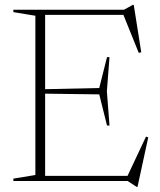

<svg xmlns="http://www.w3.org/2000/svg" viewBox="-20 -724 642 768"><path d="M418 -495.5 407.5 -358.5 418 -222H408L377 -346.5L149.5 -349.5V-367L377 -372L408 -495.5ZM545 -515 535 -512.5 470 -673.5 498 -664.5H122.5V-685H476L511 -704.5H515ZM484.5 -8.5 564 -177.5 573 -174.5 530 23.5H526.5L490.5 0H122.5V-20.5H510ZM33.5 0V-9.5L121.5 -24V-661L33.5 -675.5V-685H160.5V0Z"/></svg>

Font: Newsreader 36pt ExtraLight
Style: Regular
Weight: 250
Designer: Hugues Gentile
Foundry: Production Type
Version: Version 1.003